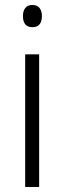

<svg xmlns="http://www.w3.org/2000/svg" viewBox="-20 -750 258 770"><path d="M110 -730Q129 -730 138.5 -718Q148 -706 148 -686Q148 -641 110 -641Q72 -641 72 -686Q72 -706 81.5 -718Q91 -730 110 -730ZM137 -532V0H81V-532Z"/></svg>

Font: Noto Sans Georgian SemiCondensed Light
Style: Regular
Weight: 300
Width: 4
Designer: Monotype Design Team, Akaki Razmadze
Foundry: Google LLC
Version: Version 2.005; ttfautohint (v1.8.4.7-5d5b)